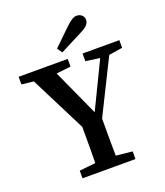

<svg xmlns="http://www.w3.org/2000/svg" viewBox="-156 -979 931 1084"><g transform="rotate(-20 309.0 -437.0)"><path d="M370 -279V-230Q370 -186 370 -145Q370 -104 371 -56L469 -46V0H151V-46L248 -56Q249 -104 249 -145Q249 -186 249 -230V-273L80 -608L8 -616V-662H303V-616L216 -606L343 -327L477 -604L392 -616V-662H613V-616L531 -603ZM367 -835Q389 -856 404 -865Q419 -874 433 -874Q452 -874 464 -862.5Q476 -851 476 -834Q476 -820 465 -806Q454 -792 422 -776L287 -707L266 -737Z"/></g></svg>

Font: Source Serif Pro Semibold
Style: Regular
Weight: 600
Designer: Frank Grießhammer
Foundry: Adobe Systems Incorporated
Version: Version 1.014;PS Version 1.0;hotconv 1.0.73;makeotf.lib2.5.5